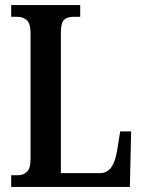

<svg xmlns="http://www.w3.org/2000/svg" viewBox="-20 -734 562 754"><path d="M24 0V-46H52Q71 -46 85.5 -59Q100 -72 100 -110V-603Q100 -642 85 -655Q70 -668 48 -668H24V-714H295V-668H269Q243 -668 231 -655.5Q219 -643 219 -606V-54H371Q401 -54 417 -77Q433 -100 440 -143L452 -218H495L490 0Z"/></svg>

Font: Noto Serif Georgian ExtraCondensed SemiBold
Style: Regular
Weight: 600
Width: 2
Designer: Monotype Design Team, Akaki Razmadze
Foundry: Google LLC
Version: Version 2.003; ttfautohint (v1.8.4.7-5d5b)